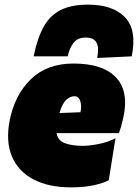

<svg xmlns="http://www.w3.org/2000/svg" viewBox="-20 -792 595 828"><path d="M286 16Q189.5 16 124 -18.5Q58.5 -53 31.2 -118Q4 -183 22 -274Q44 -383.5 113.5 -450.8Q183 -518 296 -518Q425 -518 481.2 -457Q537.5 -396 511 -281Q502.5 -243 493 -218H224Q229.5 -185.5 260.5 -174.2Q291.5 -163 338 -163Q365 -163 405.5 -171Q446 -179 478 -196L449 -15Q428 -3 386 6.5Q344 16 286 16ZM301 -377Q283 -377 265.8 -361.5Q248.5 -346 236.5 -304.5L327 -308Q333 -334.5 326.2 -355.8Q319.5 -377 301 -377ZM399 -542Q408 -584 396.8 -607Q385.5 -630 350 -630Q314 -630 296.5 -606.5Q279 -583 272 -549H125Q141 -627.5 168.5 -676.8Q196 -726 242 -749Q288 -772 360 -772Q466.5 -772 519 -717.5Q571.5 -663 548 -549Z"/></svg>

Font: Commissioner Black
Style: Italic
Weight: 900
Italic angle: -12°
Designer: Kostas Bartsokas
Foundry: Kostas Bartsokas
Version: Version 1.000; ttfautohint (v1.8.3)